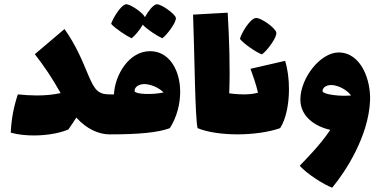

<svg xmlns="http://www.w3.org/2000/svg" viewBox="-20 -625 1761 893"><path d="M490 -186C436 -186 420 -207 391 -275C363 -342 335 -412 280 -490L142 -373C187 -315 222 -263 262 -192C225 -184 189 -181 152 -181C123 -181 94 -183 63 -186C44 -129 33 -73 30 -8C66 2 105 5 138 5C208 5 267 -9 298 -23C307 -36 321 -56 335 -78C383 -25 439 0 490 0C511 0 517 -33 517 -93C517 -150 512 -186 490 -186Z M592 -447C605 -456 630 -485 644 -510C664 -488 712 -457 735 -447C755 -461 801 -521 798 -542C794 -561 728 -608 708 -605C691 -602 669 -572 654 -545C645 -566 584 -608 565 -605C541 -601 503 -536 497 -514C515 -493 568 -458 592 -447ZM678 -387C579 -387 514 -275 510 -186H490C468 -186 463 -150 463 -93C463 -33 469 0 490 0C623 0 714 -8 770 -29C803 -81 818 -142 818 -198C818 -299 767 -387 678 -387ZM659 -188C628 -189 611 -193 606 -200C604 -220 626 -234 652 -234C682 -233 718 -218 741 -195C717 -190 687 -187 659 -188Z M1306 -342 1145 -305C1155 -277 1170 -237 1180 -194C1159 -188 1138 -186 1112 -186C1099 -186 1074 -187 1046 -191C1051 -303 1046 -451 1039 -566L878 -557C885 -374 887 -77 899 -29C993 10 1175 9 1283 -29C1311 -73 1324 -142 1324 -211C1324 -258 1318 -304 1306 -342ZM1198 -372C1220 -386 1270 -452 1265 -474C1261 -495 1191 -546 1168 -541C1142 -537 1101 -468 1096 -444C1114 -421 1171 -382 1198 -372Z M1555 -381C1470 -381 1377 -262 1377 -162C1377 -83 1445 -37 1516 -21C1470 49 1403 115 1374 146C1408 184 1485 233 1525 248C1589 171 1693 9 1701 -154C1706 -253 1659 -381 1555 -381ZM1531 -183C1500 -187 1484 -193 1480 -200C1480 -221 1503 -232 1529 -229C1559 -225 1593 -207 1613 -181C1589 -179 1559 -179 1531 -183Z"/></svg>

Font: FilmFarsi Display
Style: Regular
Weight: 400
Designer: Borna Izadpanah
Foundry: Borna Izadpanah
Version: Version 1.000;PS 001.000;hotconv 1.0.88;makeotf.lib2.5.64775